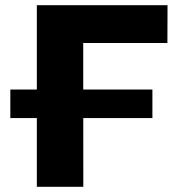

<svg xmlns="http://www.w3.org/2000/svg" viewBox="-20 -720 687 740"><path d="M19.8 -375H567.4V-265H19.8ZM122 -700H625.7L625.2 -554.3H260.3L300.7 -595.1L301.1 0H122Z"/></svg>

Font: iiserrat Thin
Style: Regular
Weight: 100
Designer: Akira Ohta
Foundry: Akira Ohta
Version: Version 1.200;Glyphs 3.3.1 (3343)